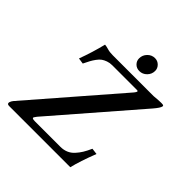

<svg xmlns="http://www.w3.org/2000/svg" viewBox="-210 -973 1136 1136"><g transform="rotate(45 357.5 -405.5)"><path d="M548.8 0H37.1Q27.3 0 23.7 -3.7Q20 -7.3 21 -15.1Q24.9 -28.3 33.2 -38.1L502 -579.1Q515.6 -596.2 511.7 -600.1Q509.8 -602.1 503.9 -602.1H297.9Q276.9 -602.1 259.8 -595.9Q242.7 -589.8 230.7 -581.3Q218.8 -572.8 206.5 -555.9Q194.3 -539.1 186.8 -524.9Q179.2 -510.7 167 -485.8L129.9 -491.2Q161.1 -575.7 181.2 -658.2Q195.3 -657.2 213.4 -651.6Q231.4 -646 256.8 -646H599.1Q640.1 -649.9 660.2 -649.9Q673.8 -649.9 677.5 -647.7Q681.2 -645.5 680.2 -640.1Q677.7 -625.5 647.9 -590.8L198.2 -71.8Q189.5 -61 186.8 -55.7Q184.1 -50.3 188.7 -47.1Q193.4 -43.9 208 -43.9H421.9Q448.2 -43.9 470 -53Q491.7 -62 508.5 -80.3Q525.4 -98.6 538.1 -119.4Q550.8 -140.1 564 -169.9L603 -165Q563.5 -63.5 548.8 0ZM380.9 -743.2Q380.9 -771 400.4 -791Q419.9 -811 446.8 -811Q469.2 -811 485.1 -795.2Q501 -779.3 501 -757.8Q501 -730.5 481.4 -710.7Q461.9 -690.9 435.1 -690.9Q411.6 -690.9 396.2 -706.3Q380.9 -721.7 380.9 -743.2Z"/></g></svg>

Font: Linux Libertine G
Style: Semibold Italic
Weight: 600
Italic angle: -11.5°
Designer: Philipp H. Poll
Foundry: Philipp H. Poll
Version: Version 5.1.1